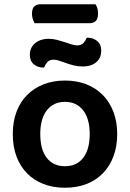

<svg xmlns="http://www.w3.org/2000/svg" viewBox="-20 -866 610 901"><path d="M142 -757Q138 -765 134 -776.5Q130 -788 130 -800Q130 -826 141 -836Q152 -846 170 -846H428Q440 -829 440 -803Q440 -778 429.5 -767.5Q419 -757 400 -757ZM285 15Q229 15 184 -2.5Q139 -20 107 -52.5Q75 -85 57.5 -131.5Q40 -178 40 -237Q40 -295 57.5 -341.5Q75 -388 107.5 -420.5Q140 -453 185 -470.5Q230 -488 285 -488Q340 -488 385 -470.5Q430 -453 462.5 -420Q495 -387 512.5 -340.5Q530 -294 530 -237Q530 -179 512.5 -132.5Q495 -86 463 -53Q431 -20 386 -2.5Q341 15 285 15ZM169 -237Q169 -164 199.5 -125Q230 -86 285 -86Q340 -86 370.5 -125.5Q401 -165 401 -237Q401 -309 370 -348.5Q339 -388 285 -388Q231 -388 200 -348.5Q169 -309 169 -237ZM342 -653Q362 -653 372 -664.5Q382 -676 387 -689H392Q417 -689 436 -673.5Q455 -658 455 -629Q455 -593 431 -573.5Q407 -554 369 -554Q346 -554 326.5 -559Q307 -564 290 -570Q273 -576 258.5 -581Q244 -586 232 -586Q212 -586 202 -574.5Q192 -563 187 -549H183Q157 -549 138.5 -564.5Q120 -580 120 -609Q120 -628 127.5 -642Q135 -656 147.5 -665.5Q160 -675 175.5 -679.5Q191 -684 207 -684Q228 -684 247 -679Q266 -674 283 -668.5Q300 -663 315 -658Q330 -653 342 -653Z"/></svg>

Font: Baloo 2 Latin SemiBold
Style: Regular
Weight: 400
Designer: Sarang Kulkarni and Ek Type
Foundry: Ek Type
Version: Version 1.001